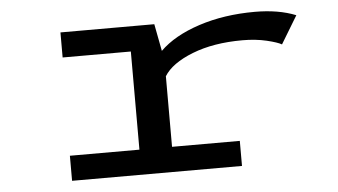

<svg xmlns="http://www.w3.org/2000/svg" viewBox="-42 -578 1134 645"><g transform="rotate(-5 525.0 -256.0)"><path d="M521 -84.5H749.5V0H176.5V-84.5H411V-415.5H181V-500H497.5L515 -408.5Q563 -456 648.2 -484Q733.5 -512 837.5 -512Q917 -512 975.5 -488.5L919 -395Q905.5 -403 868.8 -411.8Q832 -420.5 787.5 -420.5Q690 -420.5 618.5 -392.5Q547 -364.5 521 -322.5Z"/></g></svg>

Font: League Mono Extended
Style: Regular
Weight: 400
Width: 9
Designer: Tyler Finck
Foundry: The League of Moveable Type / Tyler Finck
Version: Version 2.210